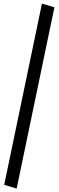

<svg xmlns="http://www.w3.org/2000/svg" viewBox="-20 -957 333 1091"><path d="M3.9 93.3 218.3 -936.5 289.1 -915.5 74.7 114.3Z"/></svg>

Font: Gap Sans
Style: Regular
Weight: 400
Designer: Alexandre Liziard and Étienne Ozeray
Foundry: Interstices.io
Version: Version 1.6.1 - December 3. 2014